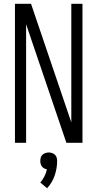

<svg xmlns="http://www.w3.org/2000/svg" viewBox="-20 -755 515 1015"><path d="M59 0V-735H144L357 -108V-735H416V0H331L118 -627V0ZM229 240 193 210Q206 195 215 177Q224 159 228 140Q221 139 213.5 135Q206 131 201.5 125Q197 119 195 111.5Q193 104 193 96Q193 87 195.5 78Q198 69 204.5 63Q211 57 220 54Q229 51 238 51Q246 51 255 54Q264 57 270.5 63Q277 69 279.5 78Q282 87 282 96Q282 135 269 173Q256 211 229 240Z"/></svg>

Font: Iosevka QP Light
Style: Regular
Weight: 300
Designer: Belleve Invis
Foundry: Belleve Invis
Version: Version 20.0.0; ttfautohint (v1.8.4)